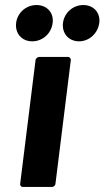

<svg xmlns="http://www.w3.org/2000/svg" viewBox="-20 -730 415 762"><path d="M60 0C59 5 63 12 71 12H186C191 12 199 8 200 0L261 -491C262 -496 258 -504 250 -504H135C130 -504 122 -499 121 -491ZM108 -566C150 -566 184 -598 189 -639C194 -679 167 -710 125 -710C83 -710 49 -679 44 -639C39 -598 66 -566 108 -566ZM294 -566C335 -566 369 -599 374 -639C379 -679 352 -710 311 -710C269 -710 235 -679 230 -639C225 -598 252 -566 294 -566Z"/></svg>

Font: Falling Sky
Style: BdObl
Weight: 700
Designer: Paul D. Hunt
Foundry: Adobe Systems Incorporated
Version: Version 1.02